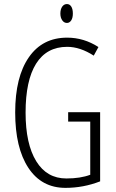

<svg xmlns="http://www.w3.org/2000/svg" viewBox="-20 -908 565 938"><path d="M274.9 -841.8Q274.9 -862.8 284.2 -876Q293 -888.2 307.1 -888.2Q320.3 -888.2 328.1 -876Q335.9 -863.8 335.9 -841.8Q335.9 -820.8 328.1 -808.6Q319.8 -795.9 307.1 -795.9Q293 -795.9 284.2 -808.6Q274.9 -821.8 274.9 -841.8ZM313 -359.9H469.2V-22Q387.2 9.8 299.8 9.8Q183.1 9.8 118.7 -87.9Q54.2 -185.5 54.2 -358.9Q54.2 -532.2 121.1 -628.4Q187.5 -724.1 308.1 -724.1Q389.6 -724.1 460.9 -678.2L438 -636.2Q371.1 -679.2 308.1 -679.2Q208 -679.2 156.2 -596.7Q105 -514.6 105 -357.9Q105 -204.6 157.2 -120.1Q209 -36.1 304.2 -36.1Q373 -36.1 420.9 -54.2V-314H313Z"/></svg>

Font: Germano
Style: Regular
Weight: 300
Width: 3
Foundry: Ascender Corporation
Version: Version 1.10; ttfautohint (v1.5)